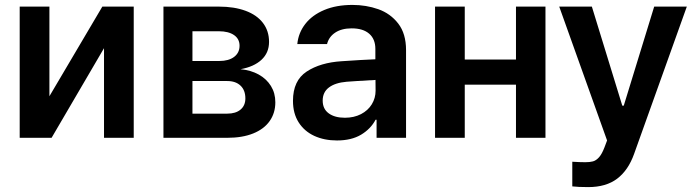

<svg xmlns="http://www.w3.org/2000/svg" viewBox="-20 -557 2814 776"><path d="M393.6 -530.3H520.5V0H400.4V-362.3L188.5 0H59.6V-530.3H179.7V-168Z M640.6 -530.3H864.3Q926.8 -530.3 972.4 -513.4Q1018.1 -496.6 1042.7 -464.4Q1067.4 -432.1 1067.4 -387.7Q1067.4 -343.8 1036.9 -315.4Q1006.3 -287.1 952.1 -277.3Q993.7 -273.4 1025.4 -255.9Q1057.1 -238.3 1075 -209.5Q1092.8 -180.7 1092.8 -143.6Q1092.8 -100.1 1069.8 -67.6Q1046.9 -35.2 1003.2 -17.6Q959.5 0 898.4 0H640.6ZM971.7 -159.2Q971.7 -192.4 952.1 -210.9Q932.6 -229.5 898.4 -229.5H757.8V-97.7H898.4Q932.6 -97.7 952.1 -114Q971.7 -130.4 971.7 -159.2ZM948.2 -372.1Q948.2 -399.9 925.8 -415.3Q903.3 -430.7 864.3 -430.7H757.8V-310.5H866.2Q904.3 -310.5 926.3 -327.1Q948.2 -343.8 948.2 -372.1Z M1361.3 -309.6Q1445.8 -315.4 1497.1 -317.4V-359.4Q1497.1 -398.9 1472.2 -420.7Q1447.3 -442.4 1401.4 -442.4Q1360.8 -442.4 1335 -425.3Q1309.1 -408.2 1301.8 -378.9H1181.6Q1186 -424.3 1213.9 -460.2Q1241.7 -496.1 1290.5 -516.6Q1339.4 -537.1 1404.3 -537.1Q1460 -537.1 1509 -519.8Q1558.1 -502.4 1589.6 -461.7Q1621.1 -420.9 1621.1 -354.5V0H1502V-73.2H1498Q1478.5 -36.1 1439.5 -12.7Q1400.4 10.7 1341.8 10.7Q1290.5 10.7 1250.2 -7.8Q1210 -26.4 1187 -62.5Q1164.1 -98.6 1164.1 -149.4Q1164.1 -231.4 1219.5 -267.8Q1274.9 -304.2 1361.3 -309.6ZM1374 -81.1Q1410.6 -81.1 1439 -95.7Q1467.3 -110.4 1482.7 -135.5Q1498 -160.6 1498 -190.4L1497.6 -233.9Q1475.6 -232.9 1422.9 -229.5Q1394.5 -228 1380.9 -226.6Q1335 -222.7 1309.6 -203.6Q1284.2 -184.6 1284.2 -150.4Q1284.2 -116.7 1308.6 -98.9Q1333 -81.1 1374 -81.1Z M1858.4 -316.4H2065.4V-530.3H2184.6V0H2065.4V-214.8H1858.4V0H1738.3V-530.3H1858.4Z M2293 196.3V96.7Q2324.2 98.6 2345.7 98.6Q2364.3 98.6 2376.7 95.2Q2389.2 91.8 2400.9 78.9Q2412.6 65.9 2422.9 39.1L2433.6 10.7L2240.2 -530.3H2372.1L2495.1 -129.9H2501L2624 -530.3H2755.9L2543 64.5Q2519.5 130.9 2474.6 165Q2429.7 199.2 2357.4 199.2Q2316.4 199.2 2293 196.3Z"/></svg>

Font: WEMIX Pretendard SemiBold
Style: Regular
Weight: 600
Designer: Base glyphs from Inter by Rasmus Andersson; Hangeul glyphs from Noto Sans CJK(Source Han Sans) by Jang Soo-young and Kan
Foundry: Kil Hyung-jin
Version: Version 1.000